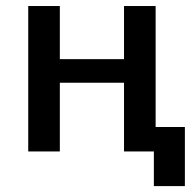

<svg xmlns="http://www.w3.org/2000/svg" viewBox="-20 -508 640 644"><path d="M502 -82H600.1V116.2H496.1V0H396V-230.5H180.7V0H74.7V-487.8H180.7V-309.6H396V-487.8H502Z"/></svg>

Font: Acari Sans SemiBold
Style: Regular
Weight: 600
Designer: Alfredo Marco Pradil and Stefan Peev
Foundry: Hanken Design Co.
Version: Version 1.045;January 11, 2019;FontCreator 11.5.0.2425 64-bi